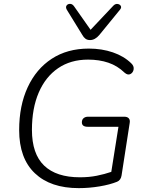

<svg xmlns="http://www.w3.org/2000/svg" viewBox="-20 -964 762 992"><path d="M387 8Q241 8 160 -69Q79 -146 79 -292Q79 -418 123 -513Q167 -608 247.5 -660.5Q328 -713 439 -713Q506 -713 563 -693.5Q620 -674 658 -637Q673 -623 670.5 -606Q668 -589 654 -581.5Q640 -574 623 -589Q587 -624 540 -640Q493 -656 435 -656Q345 -656 280 -611.5Q215 -567 180 -485.5Q145 -404 145 -293Q145 -169 208 -108.5Q271 -48 393 -48Q440 -48 480 -56Q520 -64 555 -76L592 -309H433Q403 -309 403 -332Q403 -346 412 -353.5Q421 -361 435 -361H622Q638 -361 645.5 -352.5Q653 -344 650 -328L608 -57Q604 -33 585 -25Q548 -10 494.5 -1Q441 8 387 8ZM445 -757Q431 -757 421.5 -764Q412 -771 405 -784L325 -914Q318 -927 324 -935.5Q330 -944 342 -944Q354 -944 363 -931L448 -810L566 -935Q576 -945 587.5 -943.5Q599 -942 604 -933.5Q609 -925 600 -914L493 -783Q471 -757 445 -757Z"/></svg>

Font: Nunito Light
Style: Italic
Weight: 300
Italic angle: -9°
Designer: Vernon Adams
Foundry: Vernon Adams
Version: Version 3.601; ttfautohint (v1.8.2.53-6de2)